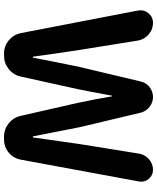

<svg xmlns="http://www.w3.org/2000/svg" viewBox="67 -847 780 954"><g transform="rotate(90 457.0 -370.0)"><path d="M246.1 0Q209 0 180.7 -23.4Q152.3 -46.9 144.5 -83L32.2 -666Q31.2 -672.9 31.2 -678.7Q31.2 -700.2 45.9 -717.8Q64.5 -740.2 93.8 -740.2Q126 -740.2 150.9 -718.8Q175.8 -697.3 181.6 -665L227.5 -378.9Q233.4 -343.8 244.6 -265.1Q255.9 -186.5 261.7 -144.5Q261.7 -142.6 263.7 -142.6Q265.6 -142.6 266.6 -144.5Q288.1 -257.8 313.5 -378.9L384.8 -678.7Q390.6 -706.1 412.6 -723.1Q434.6 -740.2 461.9 -740.2Q489.3 -740.2 511.2 -723.1Q533.2 -706.1 540 -678.7L611.3 -378.9Q620.1 -334 637.7 -245.1Q655.3 -156.2 657.2 -145.5Q658.2 -142.6 660.6 -142.6Q663.1 -142.6 663.1 -145.5Q681.6 -277.3 696.3 -378.9L743.2 -669.9Q748 -700.2 771 -720.2Q793.9 -740.2 824.2 -740.2Q851.6 -740.2 869.1 -718.8Q882.8 -702.1 882.8 -682.6Q882.8 -676.8 881.8 -670.9L773.4 -84Q766.6 -46.9 738.3 -23.4Q710 0 672.9 0H659.2Q622.1 0 592.8 -23.4Q563.5 -46.9 555.7 -83L491.2 -366.2Q470.7 -462.9 459 -535.2Q459 -537.1 457 -537.1Q455.1 -537.1 455.1 -535.2Q433.6 -418 422.9 -366.2L360.4 -83Q352.5 -46.9 323.2 -23.4Q293.9 0 256.8 0Z"/></g></svg>

Font: Gen Jyuu GothicX Bold
Style: Bold
Weight: 700
Designer: Ryoko NISHIZUKA (kana &amp; ideographs); Paul D. Hunt (Latin, Greek &amp; Cyrillic); Wenlong ZHANG (bopomofo); Sandoll C
Version: Version 1.058.20140828